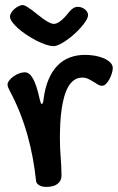

<svg xmlns="http://www.w3.org/2000/svg" viewBox="-20 -672 466 759"><path d="M305.2 -365.2Q287.1 -365.2 273.4 -355.7Q259.8 -346.2 250 -329.3Q240.2 -312.5 233.9 -289.8Q227.5 -267.1 223.6 -240.2Q219.7 -213.4 218.3 -184.1Q216.8 -154.8 216.8 -125Q216.8 -85.9 220 -48.1Q223.1 -10.3 223.1 22Q223.1 43 207.5 54.9Q191.9 66.9 163.1 66.9Q157.7 66.9 150.9 65.9Q144 64.9 137.9 62Q131.8 59.1 127.2 54Q122.6 48.8 122.1 40Q117.7 -2.9 109.4 -47.9Q101.1 -92.8 88.6 -137.5Q76.2 -182.1 58.8 -226.1Q41.5 -270 19 -312Q15.1 -319.3 12.5 -325.7Q9.8 -332 9.8 -337.9Q9.8 -345.2 16.4 -353.8Q22.9 -362.3 33 -369.6Q43 -377 54.9 -381.6Q66.9 -386.2 78.1 -386.2Q96.7 -386.2 110.8 -360.6Q125 -335 137.2 -278.8Q139.6 -269 141.1 -265.1Q142.6 -261.2 145 -261.2Q150.4 -261.2 151.9 -277.8Q157.7 -324.2 171.9 -357.7Q186 -391.1 207.3 -412.8Q228.5 -434.6 256.1 -444.8Q283.7 -455.1 316.9 -455.1Q335.9 -455.1 355.5 -451.7Q375 -448.2 390.6 -441.4Q406.2 -434.6 416 -424.8Q425.8 -415 425.8 -402.8Q425.8 -394 422.1 -382.1Q418.5 -370.1 412.6 -359.1Q406.7 -348.1 399.2 -340.6Q391.6 -333 383.8 -333Q375 -333 366.7 -338.1Q358.4 -343.3 348.9 -349.1Q339.4 -355 328.9 -360.1Q318.4 -365.2 305.2 -365.2ZM254.4 -626Q261.7 -634.8 270 -639.9Q278.3 -645 287.6 -645Q295.4 -645 302.7 -642.3Q310.1 -639.6 315.7 -635Q321.3 -630.4 324.7 -624.5Q328.1 -618.7 328.1 -612.8Q328.1 -604 320.6 -591.3Q313 -578.6 301 -564.9Q289.1 -551.3 274.2 -537.8Q259.3 -524.4 244.1 -513.7Q229 -502.9 215.3 -496.3Q201.7 -489.7 192.4 -489.7Q178.7 -489.7 160.6 -495.8Q142.6 -502 123.5 -511.7Q104.5 -521.5 85.7 -533.9Q66.9 -546.4 52.2 -559.3Q37.6 -572.3 28.6 -584.5Q19.5 -596.7 19.5 -606Q19.5 -613.8 24.7 -622.1Q29.8 -630.4 37.6 -637Q45.4 -643.6 54 -647.7Q62.5 -651.9 69.3 -651.9Q76.2 -651.9 85.4 -646.2Q94.7 -640.6 105.7 -632.6Q116.7 -624.5 128.4 -614.7Q140.1 -605 151.6 -596.9Q163.1 -588.9 173.8 -583.3Q184.6 -577.6 193.4 -577.6Q201.2 -577.6 209.2 -582.3Q217.3 -586.9 225.3 -594Q233.4 -601.1 240.7 -609.6Q248 -618.2 254.4 -626Z"/></svg>

Font: Gochi Hand
Style: Regular
Weight: 400
Designer: Juan Pablo del Peral
Foundry: Juan Pablo del Peral
Version: Version 1.001